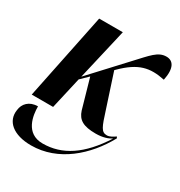

<svg xmlns="http://www.w3.org/2000/svg" viewBox="-184 -668 972 1034"><g transform="rotate(30 302.0 -150.5)"><path d="M25 0H158L203 -197L249 -242L301 -60C317 -10 351 10 428 10C472 10 502 -1 523 -14C430 132 328 199 207 199C100 199 86 93 86 38C32 38 2 72 -2 112C-14 186 47 239 158 239C327 239 461 119 540 -25L535 -34C522 -25 503 -12 485 -12C450 -12 441 -37 412 -128L344 -336L351 -343C440 -431 505 -445 601 -425C618 -505 594 -540 552 -540C500 -540 471 -500 399 -423L208 -217L282 -536H135Z"/></g></svg>

Font: Noto Serif Display Condensed
Style: Bold Italic
Weight: 700
Width: 3
Italic angle: -12°
Designer: Monotype Design Team
Foundry: Monotype Imaging Inc.
Version: Version 2.009